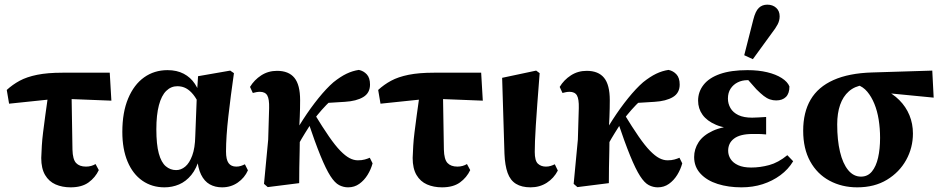

<svg xmlns="http://www.w3.org/2000/svg" viewBox="-20 -789 4047 824"><path d="M19 -344 9 -403Q34 -426 64.5 -442.5Q95 -459 139.5 -468Q184 -477 248 -477H451L458 -357L230 -366ZM283 15Q247 15 218.5 2.5Q190 -10 173.5 -38Q157 -66 157 -111Q158 -137 159.5 -163.5Q161 -190 165 -221.5Q169 -253 174.5 -294.5Q180 -336 188 -391H287L291 -147Q292 -105 306.5 -89.5Q321 -74 349 -74Q361 -74 371.5 -77Q382 -80 390 -85L404 -59Q389 -27 360 -6Q331 15 283 15Z M686 15Q632 15 591 -13.5Q550 -42 527.5 -95.5Q505 -149 505 -223Q505 -307 530 -366.5Q555 -426 598.5 -457Q642 -488 699 -488Q739 -488 768.5 -472.5Q798 -457 816.5 -429Q835 -401 843 -365H852L837 -336Q824 -365 809.5 -383Q795 -401 778.5 -410Q762 -419 741 -419Q714 -419 693.5 -399Q673 -379 662 -337.5Q651 -296 651 -234Q651 -169 661.5 -130.5Q672 -92 691.5 -75.5Q711 -59 736 -59Q757 -59 775 -74Q793 -89 805 -121.5Q817 -154 818 -204L825 -385L830 -462L968 -486L984 -475Q977 -427 971 -380Q965 -333 960 -289.5Q955 -246 952.5 -208Q950 -170 950 -139Q950 -104 961 -89Q972 -74 994 -74Q1005 -74 1014 -77Q1023 -80 1031 -84L1044 -58Q1030 -26 1000.5 -5.5Q971 15 933 15Q903 15 880 2Q857 -11 843 -39.5Q829 -68 826 -112L837 -113Q824 -66 801 -38Q778 -10 748.5 2.5Q719 15 686 15Z M1129 14 1113 0 1131 -190 1135 -325Q1136 -364 1127 -379.5Q1118 -395 1095 -395Q1088 -395 1080 -393.5Q1072 -392 1065 -390L1053 -416Q1071 -446 1101 -465.5Q1131 -485 1169 -485Q1219 -485 1243.5 -455Q1268 -425 1268 -359Q1268 -324 1266.5 -287.5Q1265 -251 1263 -214L1267 -212Q1267 -178 1266 -141.5Q1265 -105 1264.5 -69.5Q1264 -34 1264 -3ZM1233 -118 1194 -150H1209L1224 -178Q1249 -227 1281 -276.5Q1313 -326 1347 -368Q1381 -410 1411 -436Q1441 -460 1467 -472.5Q1493 -485 1520 -489Q1540 -485 1554 -470Q1568 -455 1568 -426Q1568 -390 1539 -372.5Q1510 -355 1460 -352L1363 -346L1446 -396Q1423 -379 1401.5 -359Q1380 -339 1361 -317.5Q1342 -296 1324 -272L1317 -262Q1303 -240 1289 -217.5Q1275 -195 1261.5 -170.5Q1248 -146 1233 -118ZM1474 15Q1454 15 1435.5 5.5Q1417 -4 1398 -33.5Q1379 -63 1355.5 -120.5Q1332 -178 1300 -273L1329 -301Q1365 -242 1392 -203Q1419 -164 1440.5 -142Q1462 -120 1480 -110.5Q1498 -101 1516 -101Q1533 -101 1545.5 -104.5Q1558 -108 1567 -112L1579 -88Q1572 -62 1557.5 -38.5Q1543 -15 1522 0Q1501 15 1474 15Z M1613 -344 1603 -403Q1628 -426 1658.5 -442.5Q1689 -459 1733.5 -468Q1778 -477 1842 -477H2045L2052 -357L1824 -366ZM1877 15Q1841 15 1812.5 2.5Q1784 -10 1767.5 -38Q1751 -66 1751 -111Q1752 -137 1753.5 -163.5Q1755 -190 1759 -221.5Q1763 -253 1768.5 -294.5Q1774 -336 1782 -391H1881L1885 -147Q1886 -105 1900.5 -89.5Q1915 -74 1943 -74Q1955 -74 1965.5 -77Q1976 -80 1984 -85L1998 -59Q1983 -27 1954 -6Q1925 15 1877 15Z M2257 15Q2219 15 2194.5 0Q2170 -15 2158.5 -47Q2147 -79 2145 -129L2135 -455L2281 -486L2296 -475Q2290 -399 2286 -344Q2282 -289 2279.5 -250Q2277 -211 2276 -184Q2275 -157 2275 -137Q2275 -99 2288.5 -86.5Q2302 -74 2323 -74Q2334 -74 2343.5 -77Q2353 -80 2361 -84L2374 -57Q2357 -24 2326.5 -4.5Q2296 15 2257 15Z M2458 14 2442 0 2460 -190 2464 -325Q2465 -364 2456 -379.5Q2447 -395 2424 -395Q2417 -395 2409 -393.5Q2401 -392 2394 -390L2382 -416Q2400 -446 2430 -465.5Q2460 -485 2498 -485Q2548 -485 2572.5 -455Q2597 -425 2597 -359Q2597 -324 2595.5 -287.5Q2594 -251 2592 -214L2596 -212Q2596 -178 2595 -141.5Q2594 -105 2593.5 -69.5Q2593 -34 2593 -3ZM2562 -118 2523 -150H2538L2553 -178Q2578 -227 2610 -276.5Q2642 -326 2676 -368Q2710 -410 2740 -436Q2770 -460 2796 -472.5Q2822 -485 2849 -489Q2869 -485 2883 -470Q2897 -455 2897 -426Q2897 -390 2868 -372.5Q2839 -355 2789 -352L2692 -346L2775 -396Q2752 -379 2730.5 -359Q2709 -339 2690 -317.5Q2671 -296 2653 -272L2646 -262Q2632 -240 2618 -217.5Q2604 -195 2590.5 -170.5Q2577 -146 2562 -118ZM2803 15Q2783 15 2764.5 5.5Q2746 -4 2727 -33.5Q2708 -63 2684.5 -120.5Q2661 -178 2629 -273L2658 -301Q2694 -242 2721 -203Q2748 -164 2769.5 -142Q2791 -120 2809 -110.5Q2827 -101 2845 -101Q2862 -101 2874.5 -104.5Q2887 -108 2896 -112L2908 -88Q2901 -62 2886.5 -38.5Q2872 -15 2851 0Q2830 15 2803 15Z M3162 15Q3106 15 3060 0.5Q3014 -14 2986.5 -43.5Q2959 -73 2959 -115Q2959 -149 2978 -178.5Q2997 -208 3039 -227.5Q3081 -247 3150 -251L3147 -236Q3091 -237 3052.5 -253.5Q3014 -270 2995 -296.5Q2976 -323 2976 -357Q2976 -395 2999.5 -425Q3023 -455 3070 -471.5Q3117 -488 3188 -488Q3235 -488 3272.5 -479Q3310 -470 3335 -454Q3360 -438 3368 -418Q3368 -388 3353 -373Q3338 -358 3311 -358Q3297 -358 3284 -362.5Q3271 -367 3257.5 -377.5Q3244 -388 3226 -406L3180 -458L3234 -462L3254 -440Q3233 -445 3217 -445Q3201 -445 3188 -445Q3165 -445 3146 -435.5Q3127 -426 3115.5 -408.5Q3104 -391 3104 -366Q3104 -344 3115 -325Q3126 -306 3149 -295Q3172 -284 3208 -284Q3222 -284 3234.5 -285Q3247 -286 3268 -287V-212Q3246 -214 3234 -214Q3222 -214 3210 -214Q3183 -214 3163 -209Q3143 -204 3130 -194Q3117 -184 3111 -171Q3105 -158 3105 -142Q3105 -123 3115.5 -106.5Q3126 -90 3148 -80Q3170 -70 3204 -70Q3242 -70 3281 -80.5Q3320 -91 3359 -123L3384 -97Q3363 -62 3329 -37Q3295 -12 3253 1.5Q3211 15 3162 15ZM3174 -552 3213 -705Q3222 -741 3236.5 -755Q3251 -769 3273 -769Q3296 -769 3311 -755.5Q3326 -742 3326 -719Q3326 -701 3317.5 -684.5Q3309 -668 3291 -645L3211 -535Z M3659 15Q3593 15 3540 -13.5Q3487 -42 3457 -96.5Q3427 -151 3427 -228Q3427 -307 3459 -361.5Q3491 -416 3557 -445.5Q3623 -475 3722 -478L3981 -486L3987 -370L3730 -395L3685 -424Q3648 -419 3623 -397Q3598 -375 3585.5 -339Q3573 -303 3573 -255Q3573 -188 3585 -137.5Q3597 -87 3620 -59Q3643 -31 3675 -31Q3704 -31 3722 -53Q3740 -75 3748.5 -112.5Q3757 -150 3757 -197Q3757 -238 3751 -275.5Q3745 -313 3732.5 -343.5Q3720 -374 3702 -395.5Q3684 -417 3659 -425L3677 -432Q3729 -426 3770 -407Q3811 -388 3839.5 -359.5Q3868 -331 3883 -294.5Q3898 -258 3898 -216Q3898 -155 3869 -102.5Q3840 -50 3786.5 -17.5Q3733 15 3659 15Z"/></svg>

Font: Source Serif 4 36pt
Style: Bold
Weight: 700
Designer: Frank Grießhammer
Foundry: Adobe Systems Incorporated
Version: Version 4.004;hotconv 1.0.116;makeotfexe 2.5.65601